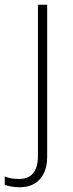

<svg xmlns="http://www.w3.org/2000/svg" viewBox="-71 -550 308 810"><path d="M13 240Q-7 240 -23 237Q-39 234 -51 230V194Q-36 201 -20.5 203Q-5 205 11 205Q49 205 69 180.5Q89 156 89 109V-530H128V112Q128 154 113 183Q98 212 72.5 226Q47 240 13 240Z"/></svg>

Font: Noto Sans Symbols ExtraLight
Style: Regular
Weight: 250
Version: Version 2.002